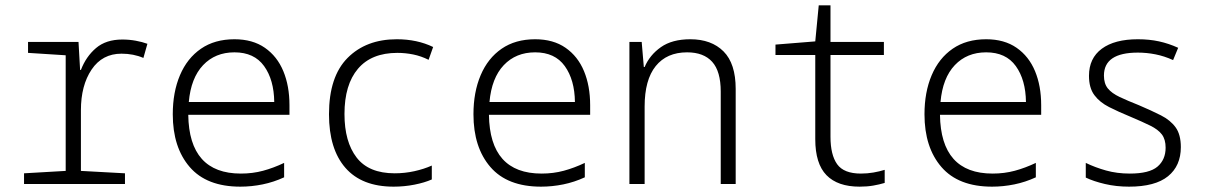

<svg xmlns="http://www.w3.org/2000/svg" viewBox="-20 -689 4544 719"><path d="M70 0V-40L226 -49V-482L85 -491V-532H274L280 -427H283Q302 -477 339.5 -509Q377 -541 438 -541Q464 -541 488.5 -536.5Q513 -532 532 -525L517 -472Q480 -488 435 -488Q363 -488 323 -428.5Q283 -369 283 -276V-49L448 -40V0Z M880 10Q754 10 690.5 -63.5Q627 -137 627 -261Q627 -344 654 -407.5Q681 -471 732.5 -506.5Q784 -542 858 -542Q926 -542 972 -510Q1018 -478 1041 -422.5Q1064 -367 1064 -295V-259H685Q688 -39 882 -39Q926 -39 965 -49.5Q1004 -60 1044 -79V-25Q1005 -7 963.5 1.5Q922 10 880 10ZM1007 -307Q1006 -390 969 -441.5Q932 -493 858 -493Q786 -493 740.5 -445Q695 -397 687 -307Z M1454 10Q1335 10 1273.5 -60.5Q1212 -131 1212 -261Q1212 -402 1281.5 -472Q1351 -542 1466 -542Q1542 -542 1602 -513L1585 -465Q1557 -479 1527.5 -485Q1498 -491 1468 -491Q1371 -491 1320.5 -431.5Q1270 -372 1270 -262Q1270 -158 1315.5 -99Q1361 -40 1458 -40Q1496 -40 1532 -48Q1568 -56 1597 -69V-17Q1570 -5 1532 2.5Q1494 10 1454 10Z M2006 10Q1880 10 1816.5 -63.5Q1753 -137 1753 -261Q1753 -344 1780 -407.5Q1807 -471 1858.5 -506.5Q1910 -542 1984 -542Q2052 -542 2098 -510Q2144 -478 2167 -422.5Q2190 -367 2190 -295V-259H1811Q1814 -39 2008 -39Q2052 -39 2091 -49.5Q2130 -60 2170 -79V-25Q2131 -7 2089.5 1.5Q2048 10 2006 10ZM2133 -307Q2132 -390 2095 -441.5Q2058 -493 1984 -493Q1912 -493 1866.5 -445Q1821 -397 1813 -307Z M2337 0V-532H2383L2391 -438H2394Q2413 -483 2455 -512.5Q2497 -542 2565 -542Q2644 -542 2689.5 -496.5Q2735 -451 2735 -356V0H2679V-346Q2679 -422 2647 -457.5Q2615 -493 2553 -493Q2477 -493 2435.5 -441.5Q2394 -390 2394 -290V0Z M3199 10Q3117 10 3075 -33Q3033 -76 3033 -168V-483H2884V-522L3033 -534L3046 -669H3090V-532H3290V-483H3090V-177Q3090 -109 3115 -74Q3140 -39 3204 -39Q3228 -39 3251 -43Q3274 -47 3293 -53V-4Q3273 2 3250 6Q3227 10 3199 10Z M3695 10Q3569 10 3505.5 -63.5Q3442 -137 3442 -261Q3442 -344 3469 -407.5Q3496 -471 3547.5 -506.5Q3599 -542 3673 -542Q3741 -542 3787 -510Q3833 -478 3856 -422.5Q3879 -367 3879 -295V-259H3500Q3503 -39 3697 -39Q3741 -39 3780 -49.5Q3819 -60 3859 -79V-25Q3820 -7 3778.5 1.5Q3737 10 3695 10ZM3822 -307Q3821 -390 3784 -441.5Q3747 -493 3673 -493Q3601 -493 3555.5 -445Q3510 -397 3502 -307Z M4208 10Q4160 10 4117.5 0Q4075 -10 4046 -24V-79Q4081 -62 4122 -50.5Q4163 -39 4211 -39Q4284 -39 4314.5 -65Q4345 -91 4345 -136Q4345 -167 4331 -185.5Q4317 -204 4287.5 -218.5Q4258 -233 4213 -252Q4169 -270 4133.5 -288Q4098 -306 4078 -333Q4058 -360 4058 -405Q4058 -471 4106 -506.5Q4154 -542 4241 -542Q4284 -542 4320.5 -534Q4357 -526 4392 -510L4373 -464Q4340 -479 4307 -485.5Q4274 -492 4241 -492Q4114 -492 4114 -406Q4114 -376 4128.5 -358Q4143 -340 4172.5 -326Q4202 -312 4245 -295Q4292 -275 4327.5 -257Q4363 -239 4382.5 -212Q4402 -185 4402 -138Q4402 -68 4354 -29Q4306 10 4208 10Z"/></svg>

Font: Noto Sans Mono SemiCondensed Light
Style: Regular
Weight: 300
Width: 4
Designer: Monotype Design Team
Foundry: Monotype Imaging Inc.
Version: Version 2.014; ttfautohint (v1.8.4.7-5d5b)